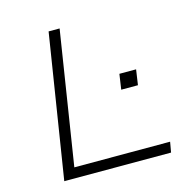

<svg xmlns="http://www.w3.org/2000/svg" viewBox="-104 -807 903 910"><g transform="rotate(-15 347.5 -352.5)"><path d="M101 0 213 -705H267L164 -51H634L625 0ZM474 -349 485 -424H567L556 -349Z"/></g></svg>

Font: Nunito Sans 7pt Expanded ExtraLight
Style: Italic
Weight: 250
Width: 7
Italic angle: -9°
Designer: Vernon Adams
Foundry: Vernon Adams
Version: Version 3.101;gftools[0.9.27]